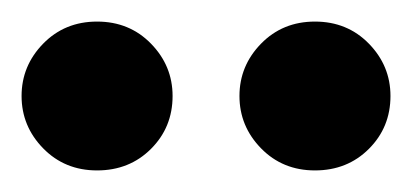

<svg xmlns="http://www.w3.org/2000/svg" viewBox="-33 -762 382 178"><path d="M259 -604Q229 -604 209 -624.5Q189 -645 189 -673Q189 -701 209 -721.5Q229 -742 259 -742Q289 -742 309 -721.5Q329 -701 329 -673Q329 -644 309 -624Q289 -604 259 -604ZM57 -604Q27 -604 7 -624.5Q-13 -645 -13 -673Q-13 -701 7 -721.5Q27 -742 57 -742Q87 -742 107 -721.5Q127 -701 127 -673Q127 -644 107 -624Q87 -604 57 -604Z"/></svg>

Font: Be Vietnam Pro Medium
Style: Italic
Weight: 500
Italic angle: -12°
Designer: Lam Bao, Tony Le, Vietanh Nguyen
Foundry: Yellow Type Foundry
Version: Version 1.002; ttfautohint (v1.8.3)